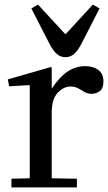

<svg xmlns="http://www.w3.org/2000/svg" viewBox="-20 -819 472 839"><path d="M206 -40 316 -38V0H30V-38L110 -40V-445L108 -447L20 -442L14 -472L202 -526L206 -524V-434H208Q270 -530 352 -530Q387 -530 409.5 -513.5Q432 -497 432 -463Q432 -433 416 -421Q400 -409 380 -409Q367 -409 357.5 -413Q348 -417 336 -425Q323 -433 313 -437Q303 -441 290 -441Q257 -441 231.5 -413Q206 -385 206 -328ZM117 -782 146 -799 264 -671H268L386 -799L415 -782L336 -628Q320 -597 303.5 -583Q287 -569 266 -569Q245 -569 228.5 -583Q212 -597 196 -628Z"/></svg>

Font: Minipax
Style: Regular
Weight: 400
Designer: Raphaël Ronot, Igor Stepanchenko (Cyrillic)
Foundry: steppetype
Version: Version 1.002